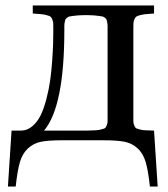

<svg xmlns="http://www.w3.org/2000/svg" viewBox="-20 -510 612 698"><path d="M8.8 168 22 -35.2H56.2Q78.6 -35.2 97.2 -50.8Q115.7 -66.4 127.7 -90.8Q139.6 -115.2 148.7 -150.1Q157.7 -185.1 162.4 -217.8Q167 -250.5 169.7 -288.8Q172.4 -327.1 173.1 -352.3Q173.8 -377.4 173.8 -402.8Q173.8 -417.5 173.6 -424.6Q173.3 -431.6 170.2 -439.2Q167 -446.8 163.6 -449.5Q160.2 -452.1 150.1 -454.8Q140.1 -457.5 129.9 -458.5Q119.6 -459.5 99.1 -460.9V-490.2H540V-460.9Q519.5 -459.5 509.3 -458.5Q499 -457.5 489 -454.8Q479 -452.1 475.3 -449.5Q471.7 -446.8 468.5 -439.5Q465.3 -432.1 465.1 -424.8Q464.8 -417.5 464.8 -402.8V-89.8Q464.8 -74.2 464.8 -68.1Q464.8 -62 468 -54.2Q471.2 -46.4 473.9 -44.4Q476.6 -42.5 487.3 -39.6Q498 -36.6 508.1 -36.4Q518.1 -36.1 540 -35.2L553.2 168H524.9Q519 111.8 509.8 79.8Q500.5 47.9 480.2 29.3Q460 10.7 433.1 5.4Q406.2 0 357.9 0H204.1Q155.8 0 128.9 5.4Q102.1 10.7 81.8 29.3Q61.5 47.9 52.2 79.8Q43 111.8 37.1 168ZM140.1 -35.2H295.9Q317.9 -36.1 327.9 -36.4Q337.9 -36.6 348.6 -39.6Q359.4 -42.5 362.1 -44.4Q364.7 -46.4 367.9 -54.2Q371.1 -62 371.1 -68.1Q371.1 -74.2 371.1 -89.8V-399.9Q371.1 -411.6 371.1 -416.7Q371.1 -421.9 369.6 -429.4Q368.2 -437 367.2 -439.2Q366.2 -441.4 361.6 -445.3Q356.9 -449.2 353 -450Q349.1 -450.7 339.4 -452.1Q329.6 -453.6 321 -454.1Q312.5 -454.6 295.9 -455.1H289.1Q272.5 -454.6 263.9 -454.1Q255.4 -453.6 245.6 -452.1Q235.8 -450.7 231.9 -450Q228 -449.2 223.4 -445.3Q218.8 -441.4 217.8 -439.2Q216.8 -437 215.3 -429.4Q213.9 -421.9 213.9 -416.7Q213.9 -411.6 213.9 -399.9Q213.9 -122.6 140.1 -35.2Z"/></svg>

Font: Heuristica
Style: Regular
Weight: 400
Version: Version 1.0.2